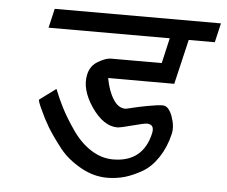

<svg xmlns="http://www.w3.org/2000/svg" viewBox="-47 -667 857 726"><g transform="rotate(5 381.5 -303.5)"><path d="M276 -377Q283 -410 312 -427Q341 -444 360 -444H553L575 -540H115L132 -613H763L746 -540H647L607 -370H356Q365 -321 385 -290Q404 -260 431 -260Q434 -260 458 -266Q482 -272 515 -278Q553 -285 571 -285Q593 -285 607 -248Q621 -210 614 -180Q602 -129 576 -90Q550 -51 517 -32Q482 -12 451 -3Q418 6 385 6Q333 6 285 -21Q235 -49 205 -86Q171 -129 149 -165Q130 -197 114 -233Q101 -261 103 -266L165 -312Q180 -274 196 -243Q216 -204 244 -164Q275 -118 315 -92Q356 -65 401 -65Q515 -65 540 -177Q547 -211 517 -211Q507 -211 466 -200Q422 -188 407 -187Q354 -187 308 -254Q263 -321 276 -377Z"/></g></svg>

Font: Miedinger
Style: Italic
Weight: 400
Italic angle: -13°
Version: Version 001.000